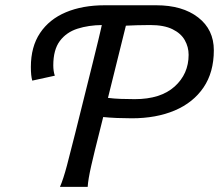

<svg xmlns="http://www.w3.org/2000/svg" viewBox="-20 -724 849 744"><path d="M192.4 -430.7 105 -411.6Q99.6 -430.2 99.6 -464.4Q99.6 -543 135.3 -596.2Q170.9 -649.4 235.4 -676.5Q299.8 -703.6 385.7 -703.6H397.5L484.4 -679.7L376 -627Q323.2 -626.5 280.3 -612.8Q237.3 -599.1 211.9 -565.2Q186.5 -531.2 186.5 -470.7Q186.5 -448.2 192.4 -430.7ZM379.9 -270.5 364.3 -208Q346.2 -137.2 333.7 -82.5Q321.3 -27.8 319.8 0H212.4Q225.1 -28.8 239.5 -83Q253.9 -137.2 271.5 -208L338.9 -478.5Q350.6 -525.4 361.3 -569.8Q372.1 -614.3 379.4 -649.4Q386.7 -684.6 387.7 -703.6Q387.7 -703.6 415.5 -703.6Q443.4 -703.6 488.5 -703.6Q533.7 -703.6 585.4 -703.6Q687 -703.6 747.8 -656.5Q808.6 -609.4 808.6 -529.3Q808.6 -443.8 768.6 -385Q728.5 -326.2 657 -295.9Q585.4 -265.6 490.7 -265.6Q463.9 -265.6 433.3 -266.8Q402.8 -268.1 379.9 -270.5ZM467.8 -624.5 398.4 -344.7Q420.9 -341.8 447.8 -340.8Q474.6 -339.8 502 -339.8Q602.5 -339.8 656.7 -388.7Q710.9 -437.5 710.9 -511.7Q710.9 -542 696 -568.4Q681.2 -594.7 648.4 -610.8Q615.7 -627 561.5 -627Q527.3 -627 510.3 -626.2Q493.2 -625.5 467.8 -624.5Z"/></svg>

Font: Andika
Style: Italic
Weight: 400
Italic angle: -14°
Designer: Victor Gaultney, Annie Olsen, Julie Remington, Don Collingsworth, Eric Hays, Becca Hirsbrunner
Foundry: SIL International
Version: Version 6.101